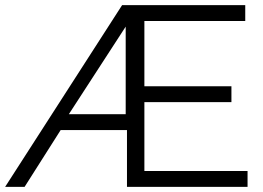

<svg xmlns="http://www.w3.org/2000/svg" viewBox="-46 -730 1027 750"><path d="M431 -710H912V-648H518V-393H858V-331H518V-62H921V0H450V-222H191L50 0H-26ZM445 -284V-626L223 -284Z"/></svg>

Font: Boldmen
Style: Regular
Weight: 400
Designer: Matt McInerney, Pablo Impallari, Rodrigo Fuenzalida
Foundry: LIVING CONCEPT
Version: Version 1.000